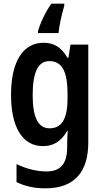

<svg xmlns="http://www.w3.org/2000/svg" viewBox="-20 -786 568 1046"><path d="M330 -754V-766H260C228 -722 200 -662 187 -616V-606H299C302 -645 317 -711 330 -754ZM217 -553C105 -553 40 -450 40 -269C40 -93 103 10 213 10C268 10 311 -12 346 -73H349C347 -50 346 -20 346 3V15C346 110 307 148 233 148C183 148 126 135 70 108V206C119 230 169 240 227 240C386 240 461 151 461 -11V-543H364L353 -472H347C313 -531 271 -553 217 -553ZM248 -453C316 -453 348 -402 348 -272V-250C348 -135 314 -87 250 -87C188 -87 158 -146 158 -267C158 -391 187 -453 248 -453Z"/></svg>

Font: Noto Sans Gurmukhi UI Condensed SemiBold
Style: Regular
Weight: 600
Width: 3
Designer: Jelle Bosma - Monotype Design Team
Foundry: Monotype Imaging Inc.
Version: Version 2.004